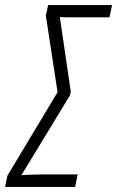

<svg xmlns="http://www.w3.org/2000/svg" viewBox="-61 -734 460 754"><path d="M-41 0 -32 -44 165 -372 119 -673 128 -714H379L369 -666H233Q216 -666 202.5 -666Q189 -666 174 -667L217 -374L214 -360L23 -46Q38 -47 56.5 -48Q75 -49 100 -49H244L234 0Z"/></svg>

Font: Noto Sans ExtraCondensed Light
Style: Italic
Weight: 300
Width: 2
Italic angle: -12°
Designer: Monotype Design Team
Foundry: Monotype Imaging Inc.
Version: Version 2.013; ttfautohint (v1.8.4.7-5d5b)